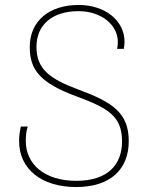

<svg xmlns="http://www.w3.org/2000/svg" viewBox="-20 -744 609 774"><path d="M287 10C427 10 499 -63 499 -175C499 -289 434 -332 296 -383C180 -426 127 -466 127 -555C127 -644 191 -699 296 -699C391 -699 455 -642 455 -575C455 -565 454 -555 452 -547H479C481 -555 482 -567 482 -576C482 -658 407 -724 297 -724C179 -724 100 -660 100 -555C100 -464 139 -411 287 -356C414 -309 472 -277 472 -174C472 -80 414 -15 288 -15C157 -15 84 -84 84 -175C84 -197 86 -217 92 -234H64C60 -216 57 -197 57 -175C57 -63 147 10 287 10Z"/></svg>

Font: Noto Sans Georgian Thin
Style: Regular
Weight: 100
Designer: Monotype Design Team, Akaki Razmadze
Foundry: Google LLC
Version: Version 2.005